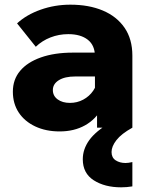

<svg xmlns="http://www.w3.org/2000/svg" viewBox="-20 -546 630 821"><path d="M546 0H395V-104L386 -113V-305Q386 -352 355.5 -376Q325 -400 272 -400Q232 -400 196 -386Q160 -372 133 -346L53 -446Q93 -483 153.5 -504.5Q214 -526 281 -526Q360 -526 419.5 -501Q479 -476 512.5 -427.5Q546 -379 546 -308ZM235 16Q176 16 130.5 -5.5Q85 -27 60 -65Q35 -103 35 -154Q35 -206 66 -243Q97 -280 155 -300.5Q213 -321 292 -321H400V-219H302Q257 -219 231.5 -203Q206 -187 206 -161Q206 -136 226.5 -121Q247 -106 279 -106Q310 -106 336 -120Q362 -134 378.5 -158Q395 -182 398 -212L441 -194Q441 -131 415.5 -83.5Q390 -36 343.5 -10Q297 16 235 16ZM546 147V251Q534 253 522 254Q510 255 498 255Q428 255 381 225Q334 195 334 135Q334 92 361.5 53.5Q389 15 452 -22L546 0Q499 26 478 53Q457 80 457 104Q457 128 474.5 139.5Q492 151 517 151Q522 151 530 150Q538 149 546 147Z"/></svg>

Font: Wix Madefor Display ExtraBold
Style: Regular
Weight: 800
Designer: Dalton Maag Ltd
Foundry: Dalton Maag Ltd
Version: Version 3.100